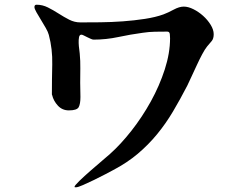

<svg xmlns="http://www.w3.org/2000/svg" viewBox="-20 -741 1040 814"><path d="M201 -338Q200 -339 200 -342Q200 -403 201.5 -468Q203 -533 187 -593Q184 -605 174 -622.5Q164 -640 153.5 -657Q143 -674 134.5 -689Q126 -704 126 -711Q126 -721 135 -721Q160 -721 183 -709.5Q206 -698 228.5 -683.5Q251 -669 273.5 -657.5Q296 -646 321 -646Q357 -646 404.5 -646.5Q452 -647 500.5 -650.5Q549 -654 594.5 -661Q640 -668 673 -680Q692 -687 716 -700Q740 -713 759 -713Q778 -713 800 -702Q822 -691 841 -674Q860 -657 873 -636Q886 -615 886 -596Q886 -577 877.5 -567Q869 -557 858 -544Q849 -533 837.5 -511.5Q826 -490 814.5 -465Q803 -440 792 -416.5Q781 -393 774 -378Q744 -320 713.5 -268.5Q683 -217 646 -172Q609 -127 564 -89Q519 -51 460 -20Q451 -15 428 -3Q405 9 379.5 21.5Q354 34 332 43.5Q310 53 303 53Q301 53 298.5 53Q296 53 296 51Q296 46 316.5 26Q337 6 363.5 -17Q390 -40 414 -60.5Q438 -81 446 -88Q492 -129 537.5 -187Q583 -245 619.5 -311Q656 -377 678.5 -446.5Q701 -516 701 -579Q701 -585 700 -596Q699 -607 689 -607Q663 -607 637 -606.5Q611 -606 585 -602Q533 -595 481.5 -584Q430 -573 377 -573Q372 -573 364.5 -576.5Q357 -580 349.5 -583.5Q342 -587 335.5 -590.5Q329 -594 325 -594Q317 -594 315 -583Q313 -572 313.5 -558.5Q314 -545 316 -531.5Q318 -518 318 -514Q321 -483 320.5 -452Q320 -421 320 -390Q320 -375 320.5 -360Q321 -345 321 -330Q321 -300 313.5 -286.5Q306 -273 272 -273Q244 -273 225.5 -293Q207 -313 201 -338Z"/></svg>

Font: SoukouMincho
Style: Regular
Weight: 400
Designer: Dr. Ken Lunde (project architect, glyph set definition & overall production); Masataka HATTORI  (production & ideograph 
Foundry: Adobe Systems Incorporated
Version: Version 1.00